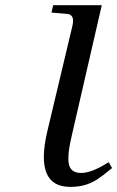

<svg xmlns="http://www.w3.org/2000/svg" viewBox="-20 -712 456 747"><path d="M180.2 -663.1 187 -691.9H376L259.8 -187Q240.7 -107.4 248 -73.2Q255.4 -39.1 295.9 -39.1Q337.4 -39.1 402.8 -81.1L416 -58.1Q379.4 -27.8 358.4 -14.2Q337.4 -0.5 312 7.3Q286.6 15.1 252.9 15.1Q113.3 15.1 164.1 -201.2L261.2 -608.9Q267.1 -633.8 261.7 -645.3Q256.3 -656.7 238.8 -658.2Z"/></svg>

Font: Linguistics Pro
Style: Italic
Weight: 400
Italic angle: -12°
Designer: Stefan Peev, Context Ltd
Foundry: Stefan Peev, Context Ltd
Version: Version 001.000